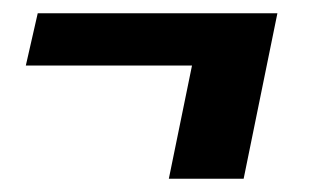

<svg xmlns="http://www.w3.org/2000/svg" viewBox="-20 -321 484 290"><path d="M270 -222 235 -51H348L399 -301H37L19 -222Z"/></svg>

Font: DonutKreme
Style: Regular
Weight: 400
Designer: Impallari Type
Foundry: Impallari Type
Version: Version 2.100